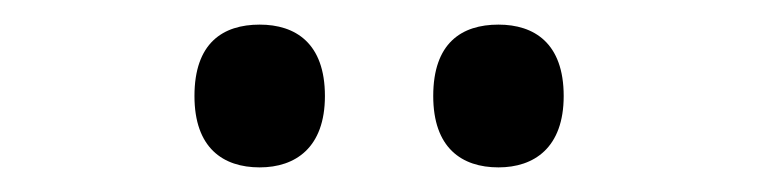

<svg xmlns="http://www.w3.org/2000/svg" viewBox="-20 -766 617 156"><path d="M191 -630C220 -630 244 -646 244 -688C244 -731 220 -746 191 -746C161 -746 138 -731 138 -688C138 -646 161 -630 191 -630ZM385 -630C414 -630 438 -646 438 -688C438 -731 414 -746 385 -746C355 -746 332 -731 332 -688C332 -646 355 -630 385 -630Z"/></svg>

Font: Noto Serif Thai Medium
Style: Regular
Weight: 500
Designer: Monotype Design Team
Foundry: Monotype Imaging Inc.
Version: Version 1.901;PS 001.901;hotconv 1.0.88;makeotf.lib2.5.64775